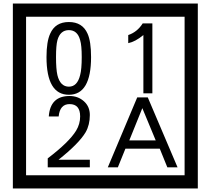

<svg xmlns="http://www.w3.org/2000/svg" viewBox="-20 -980 1195 1090"><path d="M1103 90H53V-960H1103ZM1028 15V-885H128V15ZM497 -656Q497 -442 371 -442Q244 -442 244 -656Q244 -744 265 -789Q294 -855 371 -855Q448 -855 477 -789Q497 -745 497 -656ZM444 -656Q444 -723 435 -752Q420 -809 371 -809Q322 -809 306 -752Q298 -723 298 -656Q298 -587 306 -553Q322 -488 371 -488Q419 -488 435 -554Q444 -587 444 -656ZM845 -450H794V-781Q748 -743 708 -735V-781Q759 -798 790 -847H845ZM490 -30H251V-81Q372 -173 412 -238Q435 -276 435 -319Q435 -389 375 -389Q320 -389 313 -319H257Q265 -435 375 -435Q423 -435 456.5 -405Q490 -375 490 -327Q490 -271 466 -229Q428 -165 312 -73H490ZM988 -30H930L887 -136H692L649 -30H592L759 -427H819ZM864 -183 788 -366 714 -183Z"/></svg>

Font: Unicode BMP Fallback SIL
Style: Regular
Weight: 400
Foundry: NRSI, SIL International
Version: Version 5.1 Based on Unicode 5.1